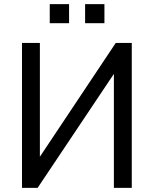

<svg xmlns="http://www.w3.org/2000/svg" viewBox="-20 -914 747 934"><path d="M87 0V-705H174V-126H157L543 -705H621V0H534V-580H551L163 0ZM394 -801V-894H488V-801ZM222 -801V-894H316V-801Z"/></svg>

Font: Nunito Sans 10pt SemiCondensed Medium
Style: Regular
Weight: 500
Width: 4
Designer: Vernon Adams
Foundry: Vernon Adams
Version: Version 3.101;gftools[0.9.27]